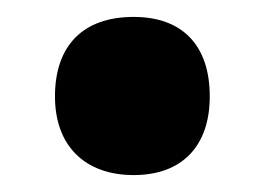

<svg xmlns="http://www.w3.org/2000/svg" viewBox="-20 -466 313 227"><path d="M45 -352C45 -293 81 -259 138 -259C195 -259 228 -293 228 -352C228 -412 196 -446 138 -446C78 -446 45 -412 45 -352Z"/></svg>

Font: Noto Sans Hebrew ExtraCondensed Black
Style: Regular
Weight: 900
Width: 2
Designer: Monotype Design Team
Foundry: Monotype Imaging Inc.
Version: Version 2.004